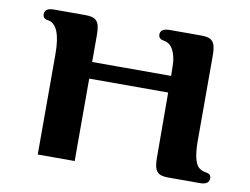

<svg xmlns="http://www.w3.org/2000/svg" viewBox="-70 -719 1067 819"><g transform="rotate(10 463.5 -309.5)"><path d="M862 -48C842 -51 828 -59 820 -72C807 -93 801 -133 802 -192V-314V-545C802 -605 786 -620 739 -620H603C576 -620 562 -611 562 -594C562 -581 569 -573 584 -571C615 -567 633 -541 640 -493C641 -481 642 -459 642 -428H300V-545C300 -605 284 -620 237 -620H101C74 -620 61 -611 61 -593C61 -580 68 -573 82 -571C121 -566 140 -520 140 -433V1H300V-356H642L643 -74C643 -14 659 1 706 1H842C869 1 882 -8 882 -27C882 -39 875 -46 862 -48Z"/></g></svg>

Font: GFS Jackson
Style: Regular
Weight: 400
Designer: George Matthiopoulos
Foundry: George Matthiopoulos
Version: Version 1.0